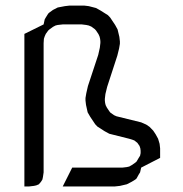

<svg xmlns="http://www.w3.org/2000/svg" viewBox="-20 -672 660 692"><path d="M67.9 0V-549.8L137.2 -584L141.1 -602.1L145 -608.9L153.8 -623L158.2 -627L170.9 -636.2L188 -645L213.9 -649.9L231 -651.9H283.2L299.8 -649.9L326.2 -643.1L342.8 -633.8L369.1 -617.2L377 -608.9L395 -582L403.8 -565.9L410.2 -539.1L412.1 -522.9V-514.2L409.2 -497.1L402.8 -471.2L366.2 -358.9L359.9 -333L357.9 -315.9V-309.1L358.9 -300.8L360.8 -293L365.2 -284.2L374 -271L377.9 -266.1L391.1 -256.8L399.9 -252.9L488.8 -231L506.8 -223.1L519 -214.8L532.2 -201.2L541 -188L549.8 -171.9L555.2 -153.8L557.1 -137.2V-103L488.8 -67.9L484.9 -50.8L480 -43L472.2 -28.8L467.8 -24.9L455.1 -17.1L437 -7.8L412.1 -2L394 0H206.1L240.2 -67.9H420.9L437 -69.8L445.8 -71.8L455.1 -77.1L467.8 -85.9L472.2 -89.8L480 -103L484.9 -110.8L486.8 -120.1V-126V-128.9L485.8 -137.2L482.9 -146L475.1 -157.2L463.9 -166L445.8 -171.9L374 -189.9L356.9 -199.2L331.1 -215.8L323.2 -224.1L305.2 -251L295.9 -267.1L290 -293.9L288.1 -310.1V-318.8L291 -335.9L296.9 -361.8L334 -474.1L339.8 -500L341.8 -517.1V-523.9L340.8 -532.2L338.9 -540L335 -548.8L326.2 -562L321.8 -566.9L309.1 -576.2L299.8 -580.1L291 -582L274.9 -584H206.1L188 -582L180.2 -580.1L170.9 -575.2L158.2 -565.9L153.8 -562L145 -549.8L141.1 -541L138.2 -532.2L137.2 -516.1V-50.8L134.8 -34.2L132.8 -24.9L127.9 -17.1L120.1 -7.8L110.8 -3.9L102.1 -2L85 0Z"/></svg>

Font: Petahja
Style: Regular
Weight: 400
Designer: T. Christopher White
Version: Version 1.1